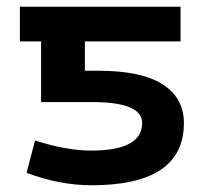

<svg xmlns="http://www.w3.org/2000/svg" viewBox="-20 -540 605 570"><path d="M251 -93Q402 -93 402 -175Q402 -237 253 -237H102V-417H39V-520H516V-417H232V-330H272Q400 -330 463 -289.5Q526 -249 526 -175Q526 10 252 10Q157 10 59 -27L84 -123Q176 -93 251 -93Z"/></svg>

Font: M PLUS 1p
Style: Bold
Weight: 700
Version: Version 1.062